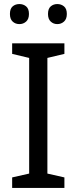

<svg xmlns="http://www.w3.org/2000/svg" viewBox="-20 -928 379 948"><path d="M298 0H40V-52L124 -71V-642L40 -662V-714H298V-662L214 -642V-71L298 -52ZM29 -859Q29 -885 42.5 -896.5Q56 -908 76 -908Q95 -908 109 -896.5Q123 -885 123 -859Q123 -834 109 -821.5Q95 -809 76 -809Q56 -809 42.5 -821.5Q29 -834 29 -859ZM217 -859Q217 -885 230.5 -896.5Q244 -908 263 -908Q282 -908 296 -896.5Q310 -885 310 -859Q310 -834 296 -821.5Q282 -809 263 -809Q244 -809 230.5 -821.5Q217 -834 217 -859Z"/></svg>

Font: Noto Sans
Style: Regular
Weight: 400
Designer: Monotype Design Team
Foundry: Monotype Imaging Inc.
Version: Version 1.902